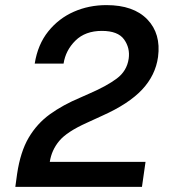

<svg xmlns="http://www.w3.org/2000/svg" viewBox="-20 -732 690 752"><path d="M40 0 47 -51Q60 -138 92.5 -193Q125 -248 175.5 -284.5Q226 -321 295 -350L331 -366Q398 -395 437.5 -424.5Q477 -454 484 -502Q490 -544 466 -577.5Q442 -611 379 -611Q314 -611 275.5 -573Q237 -535 229 -483H116Q128 -558 169 -609Q210 -660 269 -686Q328 -712 397 -712Q503 -712 557 -656Q611 -600 599 -509Q589 -437 536.5 -381Q484 -325 381 -279L320 -251Q242 -216 212 -180Q182 -144 175 -98H550L536 0Z"/></svg>

Font: Host Grotesk SemiBold
Style: Italic
Weight: 600
Italic angle: -8°
Designer: Doğukan Karapınar based on Poppins by Indian Type Foundry, Jonny Pinhorn
Foundry: Element Type
Version: Version 1.001; ttfautohint (v1.8.4.7-5d5b)